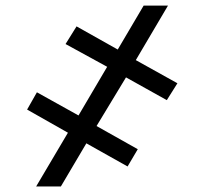

<svg xmlns="http://www.w3.org/2000/svg" viewBox="-20 -675 739 695"><path d="M436.1 -394.9 329.5 -218.8 478.7 -134.9 441.8 -72.4 292.6 -156.2 200.3 0H110.8L225.9 -194.6L78.1 -278.4L113.6 -340.9L264.2 -257.1L367.9 -433.2L217.3 -515.6L257.1 -579.5L406.2 -495.7L500 -654.8H588.1L471.6 -457.4L622.2 -373.6L583.8 -312.5Z"/></svg>

Font: Inter P Black
Style: Regular
Weight: 900
Designer: Rasmus Andersson
Foundry: rsms
Version: Version 3.018;git-588b23468